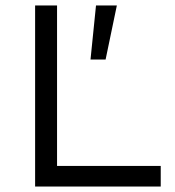

<svg xmlns="http://www.w3.org/2000/svg" viewBox="-20 -680 638 700"><path d="M188 -75H566V0H108V-660H188ZM406 -660 365 -463H310L330 -660Z"/></svg>

Font: Elaine Sans
Style: Regular
Weight: 400
Designer: Wei Huang
Foundry: Wei Huang
Version: Version 2.001;December 24, 2019;FontCreator 12.0.0.2547 64-b